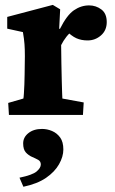

<svg xmlns="http://www.w3.org/2000/svg" viewBox="-20 -458 458 765"><path d="M15.6 0 12.7 -47.9 73.2 -65.4Q74.2 -69.3 75.2 -85Q76.2 -100.6 77.1 -121.6Q78.1 -142.6 78.1 -161.1L79.1 -234.4Q79.1 -261.7 77.6 -281.7Q76.2 -301.8 71.3 -330.1L8.8 -343.8V-390.6L190.4 -438.5L219.7 -420.9L215.8 -343.8L218.8 -342.8Q246.1 -397.5 274.4 -417Q302.7 -436.5 335 -436.5Q362.3 -436.5 383.8 -420.4Q405.3 -404.3 405.3 -370.1Q405.3 -336.9 382.3 -316.9Q359.4 -296.9 329.1 -296.9Q303.7 -296.9 284.2 -305.7Q264.6 -314.5 240.2 -338.9L271.5 -336.9Q256.8 -327.1 244.6 -311.5Q232.4 -295.9 223.6 -278.3L224.6 -205.1Q225.6 -166 226.1 -136.2Q226.6 -106.4 227.5 -88.4Q228.5 -70.3 228.5 -65.4L313.5 -49.8L310.5 0ZM73.2 286.1 57.6 250Q109.4 239.3 126 225.1Q142.6 210.9 142.6 197.3Q142.6 184.6 131.8 178.7Q121.1 172.9 107.4 167Q93.8 161.1 83 149.4Q72.3 137.7 72.3 113.3Q72.3 88.9 93.3 72.3Q114.3 55.7 147.5 55.7Q168 55.7 187.5 64Q207 72.3 219.7 89.8Q232.4 107.4 232.4 137.7Q232.4 166 215.3 196.3Q198.2 226.6 163.6 250.5Q128.9 274.4 73.2 286.1Z"/></svg>

Font: Crimson Pro ExtraBold
Style: Regular
Weight: 800
Designer: Jacques Le Bailly
Foundry: Baron von Fonthausen
Version: Version 1.003